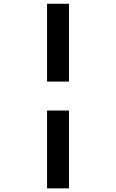

<svg xmlns="http://www.w3.org/2000/svg" viewBox="-20 -865 626 1036"><path d="M233.9 151.4H352.1V-268.6H233.9ZM233.9 -424.8H352.1V-844.7H233.9Z"/></svg>

Font: Cascadia Mono SemiBold
Style: Regular
Weight: 600
Monospace: yes
Designer: Aaron Bell
Foundry: Saja Typeworks
Version: Version 2404.023